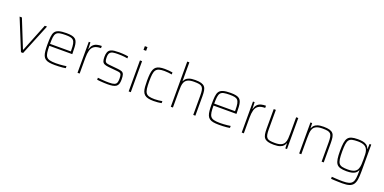

<svg xmlns="http://www.w3.org/2000/svg" viewBox="-9 -1752 5937 2967"><g transform="rotate(20 2959.0 -268.5)"><path d="M243 0 35 -510H73L258 -49H264L449 -510H486L278 0Z M802 8Q745 8 706.5 1Q668 -6 644 -23.5Q620 -41 607.5 -71Q595 -101 590.5 -146Q586 -191 586 -254Q586 -329 591 -379.5Q596 -430 616 -460.5Q636 -491 681 -504.5Q726 -518 805 -518Q860 -518 895.5 -510Q931 -502 951.5 -484.5Q972 -467 982 -436.5Q992 -406 995 -361.5Q998 -317 998 -256V-243H621Q621 -177 627 -134Q633 -91 651 -67Q669 -43 706.5 -33.5Q744 -24 807 -24Q834 -24 865 -26Q896 -28 925.5 -31Q955 -34 978 -38V-5Q959 -1 929.5 2Q900 5 867 6.5Q834 8 802 8ZM963 -255V-296Q963 -360 955.5 -398Q948 -436 930 -455Q912 -474 880.5 -480Q849 -486 802 -486Q741 -486 704.5 -478.5Q668 -471 650 -449Q632 -427 626.5 -385.5Q621 -344 621 -275H983Z M1173 0V-510H1200L1204 -401H1208Q1220 -449 1245.5 -474.5Q1271 -500 1306.5 -509Q1342 -518 1384 -518V-482Q1311 -482 1273 -456Q1235 -430 1221.5 -380Q1208 -330 1208 -259V0Z M1668 8Q1642 8 1610.5 6.5Q1579 5 1549 2.5Q1519 0 1495 -3V-36Q1530 -32 1554 -30Q1578 -28 1597.5 -26.5Q1617 -25 1636.5 -24.5Q1656 -24 1682 -24Q1740 -24 1768 -35Q1796 -46 1805 -70Q1814 -94 1814 -133Q1814 -179 1807 -199.5Q1800 -220 1783.5 -226Q1767 -232 1737 -235L1589 -249Q1545 -254 1521 -266Q1497 -278 1488 -304Q1479 -330 1479 -373Q1479 -423 1491.5 -452.5Q1504 -482 1529 -496Q1554 -510 1590 -514Q1626 -518 1672 -518Q1695 -518 1721.5 -516.5Q1748 -515 1774 -512.5Q1800 -510 1821 -506V-473Q1792 -478 1766.5 -481Q1741 -484 1714.5 -485Q1688 -486 1655 -486Q1614 -486 1582 -480.5Q1550 -475 1532 -453Q1514 -431 1514 -380Q1514 -340 1521 -320.5Q1528 -301 1545.5 -294Q1563 -287 1593 -284L1736 -270Q1782 -266 1806 -255Q1830 -244 1839.5 -216.5Q1849 -189 1849 -133Q1849 -89 1839 -61.5Q1829 -34 1807 -19Q1785 -4 1750.5 2Q1716 8 1668 8Z M2010 -682V-743H2053V-682ZM2014 0V-510H2049V0Z M2425 8Q2370 8 2333.5 -1Q2297 -10 2275 -29.5Q2253 -49 2242 -79.5Q2231 -110 2227.5 -153.5Q2224 -197 2224 -254Q2224 -318 2229 -363Q2234 -408 2247 -438.5Q2260 -469 2282.5 -486Q2305 -503 2338.5 -510.5Q2372 -518 2420 -518Q2453 -518 2489.5 -515Q2526 -512 2550 -507V-474Q2524 -479 2489.5 -482.5Q2455 -486 2427 -486Q2373 -486 2339.5 -476Q2306 -466 2288.5 -441Q2271 -416 2265 -371Q2259 -326 2259 -256Q2259 -183 2265 -137Q2271 -91 2289 -66.5Q2307 -42 2341 -33Q2375 -24 2430 -24Q2462 -24 2497.5 -28Q2533 -32 2555 -37V-4Q2532 1 2495.5 4.5Q2459 8 2425 8Z M2707 0V-743H2742V-435H2746Q2753 -454 2770 -473Q2787 -492 2823.5 -505Q2860 -518 2924 -518Q2985 -518 3022 -507Q3059 -496 3078.5 -473Q3098 -450 3104.5 -412Q3111 -374 3111 -320V0H3076V-315Q3076 -371 3070 -404.5Q3064 -438 3047 -456Q3030 -474 2998.5 -480Q2967 -486 2917 -486Q2851 -486 2815 -469Q2779 -452 2763.5 -421.5Q2748 -391 2745 -350.5Q2742 -310 2742 -264V0Z M3502 8Q3445 8 3406.5 1Q3368 -6 3344 -23.5Q3320 -41 3307.5 -71Q3295 -101 3290.5 -146Q3286 -191 3286 -254Q3286 -329 3291 -379.5Q3296 -430 3316 -460.5Q3336 -491 3381 -504.5Q3426 -518 3505 -518Q3560 -518 3595.5 -510Q3631 -502 3651.5 -484.5Q3672 -467 3682 -436.5Q3692 -406 3695 -361.5Q3698 -317 3698 -256V-243H3321Q3321 -177 3327 -134Q3333 -91 3351 -67Q3369 -43 3406.5 -33.5Q3444 -24 3507 -24Q3534 -24 3565 -26Q3596 -28 3625.5 -31Q3655 -34 3678 -38V-5Q3659 -1 3629.5 2Q3600 5 3567 6.5Q3534 8 3502 8ZM3663 -255V-296Q3663 -360 3655.5 -398Q3648 -436 3630 -455Q3612 -474 3580.5 -480Q3549 -486 3502 -486Q3441 -486 3404.5 -478.5Q3368 -471 3350 -449Q3332 -427 3326.5 -385.5Q3321 -344 3321 -275H3683Z M3873 0V-510H3900L3904 -401H3908Q3920 -449 3945.5 -474.5Q3971 -500 4006.5 -509Q4042 -518 4084 -518V-482Q4011 -482 3973 -456Q3935 -430 3921.5 -380Q3908 -330 3908 -259V0Z M4401 8Q4340 8 4303 -3Q4266 -14 4246.5 -37Q4227 -60 4220.5 -98Q4214 -136 4214 -190V-510H4249V-195Q4249 -140 4255 -106Q4261 -72 4278 -54Q4295 -36 4326.5 -30Q4358 -24 4408 -24Q4474 -24 4510 -41Q4546 -58 4561.5 -88.5Q4577 -119 4580 -159.5Q4583 -200 4583 -246V-510H4618V0H4590L4587 -83H4583Q4575 -59 4557 -38.5Q4539 -18 4502 -5Q4465 8 4401 8Z M4818 0V-510H4846L4849 -427H4853Q4861 -451 4879 -471.5Q4897 -492 4934 -505Q4971 -518 5035 -518Q5096 -518 5133 -507Q5170 -496 5189.5 -473Q5209 -450 5215.5 -412Q5222 -374 5222 -320V0H5187V-315Q5187 -371 5181 -404.5Q5175 -438 5158 -456Q5141 -474 5109.5 -480Q5078 -486 5028 -486Q4962 -486 4926 -469Q4890 -452 4874.5 -421.5Q4859 -391 4856 -350.5Q4853 -310 4853 -264V0Z M5602 206Q5570 206 5535.5 205Q5501 204 5469.5 202.5Q5438 201 5415 199V166Q5444 168 5476.5 170Q5509 172 5540 173Q5571 174 5597 174Q5659 174 5696 163Q5733 152 5752 126Q5771 100 5777 54.5Q5783 9 5783 -60V-74H5779Q5767 -44 5743 -26Q5719 -8 5683 0Q5647 8 5598 8Q5534 8 5494.5 -3.5Q5455 -15 5434 -43.5Q5413 -72 5405 -123.5Q5397 -175 5397 -255Q5397 -335 5405 -386.5Q5413 -438 5434 -466.5Q5455 -495 5494.5 -506.5Q5534 -518 5598 -518Q5638 -518 5675 -512Q5712 -506 5740.5 -486.5Q5769 -467 5783 -427H5787L5790 -510H5818V-72Q5818 7 5810.5 60.5Q5803 114 5780.5 146Q5758 178 5715.5 192Q5673 206 5602 206ZM5608 -24Q5675 -24 5714.5 -43Q5754 -62 5768 -105Q5779 -136 5781 -172.5Q5783 -209 5783 -255Q5783 -300 5781.5 -335.5Q5780 -371 5771 -398Q5755 -447 5714.5 -466.5Q5674 -486 5608 -486Q5551 -486 5516 -478Q5481 -470 5463 -446.5Q5445 -423 5438.5 -377Q5432 -331 5432 -255Q5432 -179 5438.5 -133Q5445 -87 5463 -63.5Q5481 -40 5516 -32Q5551 -24 5608 -24Z"/></g></svg>

Font: Saira Thin
Style: Regular
Weight: 100
Designer: Hector Gatti with collaboration of the Omnibus-Type team
Foundry: Omnibus-Type
Version: Version 1.101